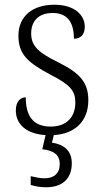

<svg xmlns="http://www.w3.org/2000/svg" viewBox="-20 -563 437 813"><path d="M175 230C242 230 284 196 284 128C284 74 249 48 200 41L208 9C297 4 354 -50 354 -138C354 -211 322 -252 227 -299C148 -338 112 -365 112 -421C112 -471 140 -508 203 -508C262 -508 293 -473 293 -399C323 -399 339 -418 339 -450C339 -499 296 -543 210 -543C118 -543 58 -494 58 -412C58 -333 97 -298 197 -245C279 -203 299 -177 299 -129C299 -68 263 -27 194 -27C116 -27 89 -78 89 -151C69 -151 47 -136 47 -95C47 -40 88 4 173 9L159 69C205 74 233 91 233 131C233 172 208 192 168 192C151 192 131 188 110 183V220C131 227 156 230 175 230Z"/></svg>

Font: Noto Serif Khmer SemiCondensed Light
Style: Regular
Weight: 300
Width: 4
Designer: Danh Hong and the Monotype Design Team
Foundry: Monotype Imaging Inc.
Version: Version 2.004